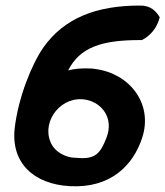

<svg xmlns="http://www.w3.org/2000/svg" viewBox="-20 -640 594 690"><path d="M33 -181C18 -54 102 22 231 29C376 37 458 -44 491 -145C531 -267 446 -376 323 -392C317 -393 310 -394 303 -394C271 -395 248 -393 225 -387C267 -470 345 -496 483 -496H490C520 -511 545 -540 554 -578C541 -600 521 -621 482 -620C324 -620 211 -574 137 -471C94 -410 46 -290 33 -181ZM161 -131C130 -207 202 -300 292 -281C348 -269 389 -214 363 -146C340 -86 321 -66 253 -73H251C219 -73 176 -92 161 -131Z"/></svg>

Font: Snowfall
Style: BlkObl
Weight: 900
Designer: Jasper
Foundry: Cannot Into Space Fonts
Version: Version 0.9